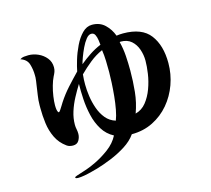

<svg xmlns="http://www.w3.org/2000/svg" viewBox="-117 -911 1234 1125"><g transform="rotate(-15 500.0 -349.0)"><path d="M558 -479Q558 -513 557 -546.5Q556 -580 551 -613Q510 -595 474 -566Q438 -537 406 -505Q404 -489 403.5 -473.5Q403 -458 403 -443Q403 -411 408.5 -372.5Q414 -334 427 -297Q440 -260 463 -232Q486 -204 522 -193Q532 -218 539 -255Q546 -292 550 -333.5Q554 -375 556 -413.5Q558 -452 558 -479ZM550 -646Q549 -657 546.5 -675Q544 -693 537 -707.5Q530 -722 514 -722Q498 -722 482.5 -702.5Q467 -683 454 -655.5Q441 -628 431.5 -602Q422 -576 419 -563Q449 -588 481.5 -609.5Q514 -631 550 -646ZM781 -488Q781 -523 769.5 -556.5Q758 -590 733.5 -611.5Q709 -633 669 -633Q668 -633 666.5 -632.5Q665 -632 663 -632Q674 -589 677 -544Q680 -499 680 -455Q680 -391 673.5 -327Q667 -263 645 -203Q684 -213 710 -245.5Q736 -278 752 -321.5Q768 -365 774.5 -409.5Q781 -454 781 -488ZM907 -440Q907 -373 884.5 -310.5Q862 -248 820.5 -199Q779 -150 721 -121Q663 -92 592 -92Q567 -56 523.5 -28.5Q480 -1 432 18.5Q384 38 343 50Q328 54 305.5 60Q283 66 260.5 70Q238 74 222 74Q219 74 212.5 73Q206 72 206 67Q206 64 212 62Q218 60 219 59Q254 48 280.5 39Q307 30 340 14Q382 -6 424.5 -37.5Q467 -69 489 -112Q447 -134 422 -174.5Q397 -215 385.5 -264.5Q374 -314 371 -364.5Q368 -415 369 -457Q349 -425 329 -387.5Q309 -350 296.5 -310.5Q284 -271 284 -232Q284 -218 287 -204Q290 -190 290 -176Q290 -155 279 -136Q268 -117 243 -117Q233 -117 223 -119.5Q213 -122 205 -128Q166 -156 146 -197.5Q126 -239 120 -286Q114 -333 114 -377V-395Q114 -426 119 -457Q124 -488 128 -519Q130 -529 131 -539Q132 -549 133 -559Q133 -563 133 -566Q133 -569 133 -573Q133 -607 123 -640Q113 -673 75 -685Q86 -693 100 -694.5Q114 -696 126 -696Q156 -696 185 -683Q214 -670 233.5 -646Q253 -622 253 -589Q253 -574 248.5 -562Q244 -550 237 -537Q227 -517 218.5 -487Q210 -457 205.5 -426Q201 -395 201 -372Q201 -369 201.5 -358Q202 -347 205 -337Q208 -327 213 -327Q216 -327 223.5 -338Q231 -349 238.5 -361.5Q246 -374 248 -377Q276 -420 309.5 -457Q343 -494 378 -530Q383 -557 395 -597Q407 -637 426.5 -677.5Q446 -718 472.5 -745Q499 -772 532 -772Q579 -772 609.5 -743Q640 -714 655 -673Q675 -676 695 -676Q809 -676 858 -611.5Q907 -547 907 -440Z"/></g></svg>

Font: Kaisei Tokumin
Style: Bold
Weight: 700
Designer: Font-Kai, 金井和夫
Foundry: KAZUO KANAI
Version: Version 5.003